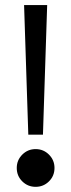

<svg xmlns="http://www.w3.org/2000/svg" viewBox="-20 -723 280 755"><path d="M91.3 -193.4 74.7 -703.1H165.5L148.9 -193.4ZM120.1 11.7Q89.4 11.7 67.6 -9.8Q45.9 -31.2 45.9 -62.5Q45.9 -93.3 67.6 -115Q89.4 -136.7 120.1 -136.7Q150.9 -136.7 172.6 -115Q194.3 -93.3 194.3 -62.5Q194.3 -31.2 172.6 -9.8Q150.9 11.7 120.1 11.7Z"/></svg>

Font: Schibsted Grotesk
Style: Regular
Weight: 400
Designer: Bakken & Baeck AS, Henrik Kongsvoll
Foundry: Schibsted ASA
Version: Version 1.100; ttfautohint (v1.8.4.7-5d5b);gftools[0.9.25]